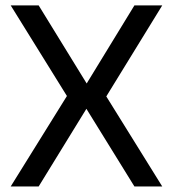

<svg xmlns="http://www.w3.org/2000/svg" viewBox="-20 -670 622 690"><path d="M18.5 -650.5H119L291.5 -370L463 -650.5H563L362 -323.5L563 0H463L290.5 -279L119 0H18.5L220.5 -325Z"/></svg>

Font: Overused Grotesk
Style: Regular
Weight: 450
Version: Version 0.004